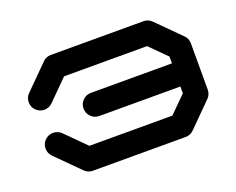

<svg xmlns="http://www.w3.org/2000/svg" viewBox="-113 -906 1359 1104"><g transform="rotate(-20 567.0 -354.0)"><path d="M1042 -545.9Q1063 -525.4 1063 -495.6V-212.4Q1063 -183.1 1042 -162.1L900.4 -20.5Q879.9 0 850.6 0H283.2Q253.9 0 233.4 -20.5L91.8 -162.1Q70.8 -183.1 70.8 -212.4Q70.8 -241.7 91.6 -262.5Q112.3 -283.2 141.6 -283.2Q170.9 -283.2 191.9 -262.7L313 -141.6H820.8L921.4 -241.7V-283.2H425.3Q396 -283.2 375.2 -304Q354.5 -324.7 354.5 -354Q354.5 -383.3 375.2 -404.1Q396 -424.8 425.3 -424.8H921.4V-466.3L820.8 -566.9H313L191.9 -445.8Q170.9 -424.8 141.6 -424.8Q112.3 -424.8 91.6 -445.6Q70.8 -466.3 70.8 -495.6Q70.8 -525.4 91.8 -545.9L233.4 -687.5Q253.9 -708.5 283.2 -708.5H850.6Q879.9 -708.5 900.4 -687.5Z"/></g></svg>

Font: Robtronika
Style: Regular
Weight: 400
Designer: GGBot
Version: 1.00